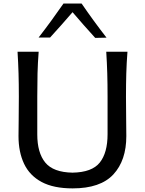

<svg xmlns="http://www.w3.org/2000/svg" viewBox="-20 -1047 814 1079"><path d="M388.2 11.7Q281.2 11.7 214.1 -24.2Q147 -60.1 115.5 -126.2Q84 -192.4 84 -282.2Q84 -314.9 85 -376.7Q85.9 -438.5 85.9 -503.9Q85.9 -575.2 84.2 -634Q82.5 -692.9 78.6 -756.3H197.3Q192.4 -692.9 190.9 -634Q189.5 -575.2 189.5 -503.9V-291.5Q189.5 -188.5 234.4 -133.5Q279.3 -78.6 387.7 -76.7Q497.1 -78.6 540.8 -133.5Q584.5 -188.5 584.5 -292.5V-503.9Q584.5 -575.2 582.8 -634Q581.1 -692.9 577.1 -756.3H696.3Q691.4 -692.9 689.7 -634Q688 -575.2 688 -503.9Q688 -438.5 689 -376.2Q689.9 -314 689.9 -282.2Q689.9 -145.5 617.2 -66.9Q544.4 11.7 388.2 11.7ZM515.1 -834Q482.4 -870.1 450.4 -906.2Q418.5 -942.4 387.7 -978.5Q356.9 -942.9 325.7 -907.5Q294.4 -872.1 261.2 -835.9H196.8Q233.9 -883.8 269 -931.9Q304.2 -980 336.9 -1027.3H438.5Q504.9 -930.2 578.6 -835.4Z"/></svg>

Font: Pinar-DS2-FD Medium
Style: Regular
Weight: 500
Designer: Amin Abedi
Version: Version 3.000